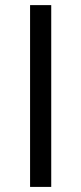

<svg xmlns="http://www.w3.org/2000/svg" viewBox="-20 -734 319 754"><path d="M181.2 0V-713.9H98.1V0Z"/></svg>

Font: Samim
Style: Regular
Weight: 400
Foundry: DejaVu fonts team - Redesigned by Saber Rastikerdar
Version: Version 4.0.5